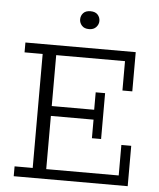

<svg xmlns="http://www.w3.org/2000/svg" viewBox="-53 -789 691 834"><g transform="rotate(5 292.5 -371.5)"><path d="M38 0V-43H117V-540H38V-583H519V-412H476V-540H176V-318H361V-394H402V-194H362V-275H176V-43H492V-176H535V0ZM308 -665Q287 -665 276.5 -677Q266 -689 266 -704Q266 -720 276.5 -731.5Q287 -743 308 -743Q329 -743 339.5 -731.5Q350 -720 350 -704Q350 -689 339 -677Q328 -665 308 -665Z"/></g></svg>

Font: Rokkitt Light
Style: Regular
Weight: 300
Version: Version 3.103